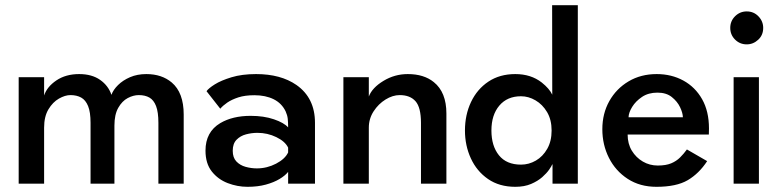

<svg xmlns="http://www.w3.org/2000/svg" viewBox="-20 -708 3016 740"><path d="M688 0H590.5V-234.5Q590.5 -276 581.5 -299.2Q572.5 -322.5 555.8 -332Q539 -341.5 515 -341.5Q494 -341.5 472.2 -330Q450.5 -318.5 435.8 -292.5Q421 -266.5 421 -224V0H329V-234.5Q329 -276 319.5 -299.2Q310 -322.5 292.8 -332Q275.5 -341.5 251.5 -341.5Q231 -341.5 207.2 -328Q183.5 -314.5 166.8 -286.8Q150 -259 150 -216V0H52V-410.5H150V-340Q161 -373.5 197.2 -398Q233.5 -422.5 285 -422.5Q334 -422.5 365.8 -400.2Q397.5 -378 409.5 -342.5Q416.5 -362 435 -380.2Q453.5 -398.5 481.2 -410.5Q509 -422.5 544 -422.5Q603.5 -422.5 642 -390Q688 -351 688 -266.5Z M934 12Q895 12 857.8 -2.2Q820.5 -16.5 796.2 -47.2Q772 -78 772 -127.5Q772 -199.5 829 -233.5Q876.5 -261.5 946 -261.5Q997 -261.5 1035.8 -248.2Q1074.5 -235 1090.5 -217Q1090.5 -237 1089 -250.5Q1087.5 -264 1081 -278.5Q1066 -310 1034.8 -325.5Q1003.5 -341 960.5 -341Q924.5 -341 899 -332.8Q873.5 -324.5 856.2 -312.8Q839 -301 829 -289L776 -356.5Q783.5 -367.5 807.8 -382.8Q832 -398 872.2 -410.2Q912.5 -422.5 967 -422.5Q1062 -422.5 1122.5 -380.5Q1194 -330.5 1194 -234.5V0H1090.5V-45.5Q1079 -31 1057.2 -18Q1035.5 -5 1004.5 3.5Q973.5 12 934 12ZM970 -59Q1009 -59 1044 -77.2Q1079 -95.5 1090.5 -120.5V-139Q1079 -163 1045 -179.5Q1011 -196 972 -196Q950 -196 928.2 -190.2Q906.5 -184.5 891.8 -169.5Q877 -154.5 877 -127Q877 -100.5 891 -85.8Q905 -71 926.5 -65Q948 -59 970 -59Z M1700.5 0H1602.5V-234.5Q1602.5 -294 1581.5 -317.8Q1560.5 -341.5 1520.5 -341.5Q1493.5 -341.5 1466 -324.5Q1438.5 -307.5 1420 -279Q1401.5 -250.5 1401.5 -216V0H1303.5V-410.5H1401.5V-336Q1414.5 -370 1457.8 -396.2Q1501 -422.5 1551.5 -422.5Q1614 -422.5 1652 -391.5Q1700.5 -352.5 1700.5 -270.5Z M1966 12Q1904.5 12 1861 -18Q1817.5 -48 1794.8 -97.5Q1772 -147 1772 -205Q1772 -265.5 1795.5 -315Q1819 -364.5 1862.5 -393.5Q1906 -422.5 1966 -422.5Q2026.5 -422.5 2068 -390Q2097.5 -366.5 2108.5 -343L2108 -688H2207V0H2109.5V-74.5H2108.5Q2106 -68 2096.5 -54.2Q2087 -40.5 2069.8 -25.2Q2052.5 -10 2026.8 1Q2001 12 1966 12ZM1988 -73.5Q2018.5 -73.5 2045.5 -89.2Q2072.5 -105 2089.2 -134.5Q2106 -164 2106 -205Q2106 -246.5 2088.5 -276Q2071 -305.5 2044 -321.2Q2017 -337 1988 -337Q1935 -337 1904.5 -301Q1874 -265 1874 -205Q1874 -145.5 1903 -109.5Q1932 -73.5 1988 -73.5Z M2510 12Q2446.5 12 2399.5 -18.5Q2352.5 -49 2327 -99.5Q2301.5 -150 2301.5 -210Q2301.5 -270.5 2328.5 -318.5Q2355.5 -366.5 2402.8 -394.5Q2450 -422.5 2511 -422.5Q2568 -422.5 2613.8 -397.5Q2659.5 -372.5 2686 -325.8Q2712.5 -279 2712.5 -213Q2712.5 -201 2712 -189.5H2399Q2399 -154 2415.2 -127.2Q2431.5 -100.5 2457.8 -85.2Q2484 -70 2515 -70Q2546.5 -70 2566.8 -78.5Q2587 -87 2601.2 -101.2Q2615.5 -115.5 2627.5 -132L2705.5 -87Q2674 -39 2630.5 -13.5Q2587 12 2510 12ZM2612 -256Q2611.5 -273 2601 -295Q2590.5 -317 2569.2 -334Q2548 -351 2514 -351Q2479 -351 2454.5 -334.5Q2430 -318 2416.5 -296Q2403 -274 2402.5 -256Z M2858 -537Q2831.5 -537 2813 -555.5Q2794.5 -574 2794.5 -600.5Q2794.5 -627 2813.2 -645.5Q2832 -664 2858 -664Q2885 -664 2903.2 -645Q2921.5 -626 2921.5 -600.5Q2921.5 -572.5 2902.2 -554.8Q2883 -537 2858 -537ZM2905 0H2807.5V-410.5H2905Z"/></svg>

Font: Lucymar Sans Medium
Style: Regular
Weight: 500
Foundry: The League of Moveable Type (original font) / Main changes by Cristiano Sobral with portions from Mirco Monsees
Version: Version 2.001;August 30, 2020;FontCreator 13.0.0.2681 64-bit